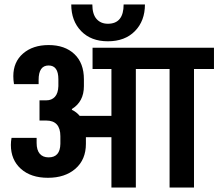

<svg xmlns="http://www.w3.org/2000/svg" viewBox="-20 -845 984 865"><path d="M29 0ZM944 -534H854V0H744V-534H592V0H482V-227H367V-197Q367 -126 320 -85Q273 -44 196 -44Q119 -44 74 -84.5Q29 -125 29 -192Q29 -208 32 -224H145V-201Q145 -169 159 -152.5Q173 -136 199 -136Q251 -136 252 -197V-231Q252 -302 188 -302H158V-393H189Q213 -393 227.5 -409Q242 -425 243 -457V-488Q243 -550 199 -550Q154 -550 154 -485V-466H43Q40 -484 40 -502Q40 -566 84 -604Q128 -642 199 -642Q272 -642 315 -601.5Q358 -561 358 -488V-457Q358 -387 304 -354V-350Q324 -341 339 -323H482V-534H397V-630H944ZM466 -659Q390 -659 345.5 -705Q301 -751 301 -825H396Q396 -781 415 -759.5Q434 -738 466 -738Q537 -738 537 -825H633Q633 -751 588 -705Q543 -659 466 -659Z"/></svg>

Font: Pragati Narrow
Style: Bold
Weight: 700
Designer: Hector Gatti, Marcela Romero, Pablo Cosgaya and Nicolas Silva
Foundry: Omnibus-Type
Version: Version 1.010; ttfautohint (v1.3)